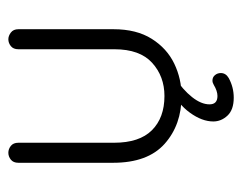

<svg xmlns="http://www.w3.org/2000/svg" viewBox="-80 -365 580 460"><g transform="rotate(-90 210.0 -135.0)"><path d="M322 -381Q322 -393 329.5 -399Q337 -405 346 -405Q354 -405 362 -399Q370 -393 370 -381V-153Q370 -98 347 -61.5Q324 -25 287.5 -7.5Q251 10 210 10Q141 10 95.5 -30.5Q50 -71 50 -154V-381Q50 -393 57.5 -399Q65 -405 74 -405Q83 -405 90.5 -399Q98 -393 98 -381V-152Q98 -91 128 -61Q158 -31 210 -31Q257 -31 289.5 -60.5Q322 -90 322 -151ZM206 135Q177 135 163 120Q149 105 149 86Q149 59 170 30Q191 1 226 -15L254 -6Q225 13 207.5 35Q190 57 190 77Q190 96 210 96Q222 96 237 87Q242 84 247 84Q255 84 260 90Q265 96 265 104Q265 116 253 123Q231 135 206 135Z"/></g></svg>

Font: Dongle Light
Style: Regular
Weight: 300
Designer: Yanghee Ryu
Foundry: Yanghee Ryu
Version: Version 2.000